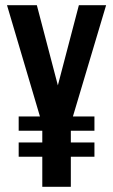

<svg xmlns="http://www.w3.org/2000/svg" viewBox="-20 -720 436 740"><path d="M389 -700 261 -271H344V-216H253V-171H344V-116H253V0H143V-116H52V-171H143V-216H52V-271H134L7 -700H122L203 -391L284 -700Z"/></svg>

Font: Bebas Neue Bold
Style: Regular
Weight: 700
Designer: Ryoichi Tsunekawa & LGV (GE)
Foundry: Free Software Foundation, Inc.
Version: Version 1.003 August 13, 2016